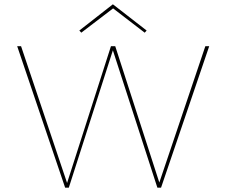

<svg xmlns="http://www.w3.org/2000/svg" viewBox="-20 -873 1052 893"><path d="M358 -721 349 -731 505 -853 662 -731 653 -721 506 -834ZM953 -658 729 0H712L505 -639L300 0H283L60 -658H78L292 -22L496 -658H516L721 -24L935 -658Z"/></svg>

Font: Ysabeau SC Thin
Style: Regular
Weight: 200
Designer: Christian Thalmann (Catharsis Fonts)
Version: Version 0.003